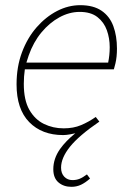

<svg xmlns="http://www.w3.org/2000/svg" viewBox="-20 -510 508 742"><path d="M256 212Q226 212 206 195Q186 178 186 144Q186 103 212 66Q234 35 271 5Q262 7 252 9Q236 12 224 12Q142 12 93 -38Q44 -88 44 -184Q44 -252 65 -308Q86 -364 121.5 -404.5Q157 -445 200.5 -467.5Q244 -490 290 -490Q341 -490 372.5 -468.5Q404 -447 418 -409Q432 -371 432 -322Q432 -306 430.5 -291.5Q429 -277 426 -264.5Q423 -252 420 -242H76Q72 -215 72 -186Q72 -123 93.5 -85.5Q115 -48 150 -31Q185 -14 226 -14Q264 -14 293.5 -26.5Q323 -39 350 -58L364 -40Q285 14 250.5 57Q216 100 216 138Q216 160 228.5 173Q241 186 260 186Q275 186 287.5 181Q300 176 316 164L328 180Q310 196 293 204Q276 212 256 212ZM82 -268H398Q401 -283 402.5 -297.5Q404 -312 404 -328Q404 -362 393 -393Q382 -424 356.5 -444Q331 -464 288 -464Q248 -464 209.5 -443Q171 -422 140 -384.5Q109 -347 91 -296Q86 -282 82 -268Z"/></svg>

Font: Source Sans 3 ExtraLight ExtraLight
Style: Italic
Weight: 250
Italic angle: -11°
Version: Version 3.052;hotconv 1.1.0;makeotfexe 2.6.0